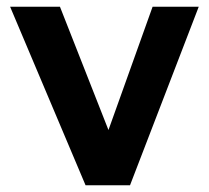

<svg xmlns="http://www.w3.org/2000/svg" viewBox="-20 -550 620 570"><path d="M234 0 10 -530H158L302 -164L433 -530H570L366 0Z"/></svg>

Font: Golos Text SemiBold
Style: Regular
Weight: 600
Designer: A.Korolkova, Vitaly Kuzmin
Foundry: ParaType Ltd
Version: Version 2.004